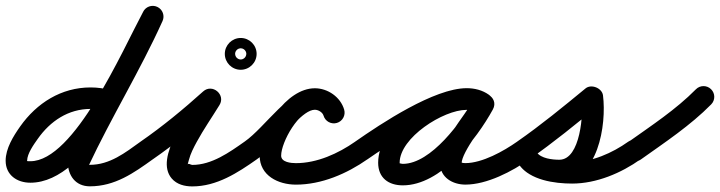

<svg xmlns="http://www.w3.org/2000/svg" viewBox="-49 -602 2513 670"><path d="M338.6 -287.2C338.6 -287.2 338.6 -287.2 338.6 -287.2C314.5 -293.6 292 -296.9 266.9 -296.9C165 -296.9 79.1 -242.6 21.3 -160.6C-2.4 -126.9 -29.3 -84 -29.3 -41.2C-29.3 8.9 10.5 35.6 57 35.6C263.7 35.6 427.3 -358.9 517 -526.3C526.8 -544.5 520 -567.3 501.7 -577C483.5 -586.8 460.7 -580 451 -561.7C451 -561.7 451 -561.7 451 -561.7C377.9 -425.5 210.2 -39.4 57 -39.4C41 -39.4 45.7 -40.5 45.7 -41.2C45.7 -65.9 69.3 -98.4 82.7 -117.4C126.3 -179.4 189.5 -221.9 266.9 -221.9C285.6 -221.9 301.6 -219.5 319.4 -214.8C339.4 -209.4 359.9 -221.4 365.2 -241.4C370.6 -261.4 358.6 -281.9 338.6 -287.2ZM449.8 -559.4C449.8 -559.4 449.8 -559.4 449.8 -559.4C372 -386.8 271.6 -224.5 191.2 -52.9C190.9 -52.4 190 -48.7 189.2 -45C188.4 -41.3 187.6 -37.6 187.6 -37C187.6 10 214.1 48.2 264.6 48.2C352.1 48.2 417.5 1.9 484.9 -46.6C501.7 -58.7 505.5 -82.1 493.4 -98.9C481.3 -115.7 457.9 -119.5 441.1 -107.4C441.1 -107.4 441.1 -107.4 441.1 -107.4C387.7 -69 334.2 -26.8 264.6 -26.8C262.1 -26.8 262.6 -21 262.6 -37C262.6 -37.6 261.6 -33.3 260.7 -29.1C259.7 -24.8 258.8 -20.5 259.1 -21.1C339.6 -193 440.2 -355.7 518.2 -528.6C526.7 -547.5 518.3 -569.7 499.4 -578.2C480.5 -586.7 458.3 -578.3 449.8 -559.4Z M484.3 -46.1C484.3 -46.1 484.3 -46.1 484.3 -46.1C562.7 -100.3 639.4 -163.4 710.1 -227.1C726 -241.5 717.4 -262.5 702 -275.4C686.5 -288.2 664.3 -292.9 653.1 -274.6C609.9 -204.5 488.1 -51.6 550.3 20.9C568.3 41.9 595.5 48.5 622 48.5C707.5 48.5 780.1 1.2 847.6 -46.3C864.5 -58.3 868.6 -81.6 856.7 -98.6C844.7 -115.5 821.4 -119.6 804.4 -107.7C804.4 -107.7 804.4 -107.7 804.4 -107.7C751.2 -70.2 690 -26.5 622 -26.5C616.7 -26.5 609 -33.3 606.4 -28.7C605.2 -26.8 608.8 -38.8 610.3 -44.4C616 -66.3 626.9 -87.3 637.7 -107.1C661.8 -151.3 690.6 -192.5 716.9 -235.4C728.2 -253.6 721.9 -272.7 708.8 -283.6C695.7 -294.5 675.8 -297.2 659.9 -282.9C591.6 -221.3 517.5 -160.2 441.7 -107.9C424.7 -96.1 420.4 -72.7 432.1 -55.7C443.9 -38.7 467.3 -34.4 484.3 -46.1ZM789.5 -433.4C790 -433.5 790.5 -433.5 791 -433.5C791.5 -433.5 792 -433.5 792.5 -433.4C799.2 -432.9 805.2 -428.9 808.3 -422.9C809.3 -421.1 809.9 -419.1 810.3 -417C810.6 -415.1 810.5 -413.5 810.5 -414C810.5 -413.5 810.5 -413 810.4 -412.5C809.9 -405.8 805.9 -399.8 799.9 -396.7C798.1 -395.7 796.1 -395.1 794 -394.7C792.1 -394.4 790.5 -394.5 791 -394.5C791.5 -394.5 789.9 -394.4 788 -394.7C785.9 -395.1 783.9 -395.7 782.1 -396.7C776.1 -399.8 772.1 -405.8 771.6 -412.5C771.5 -413 771.5 -413.5 771.5 -414C771.5 -413.5 771.4 -415.1 771.7 -417C772.1 -419.1 772.7 -421.1 773.7 -422.9C776.8 -428.9 782.8 -432.9 789.5 -433.4ZM735.5 -414C735.5 -383.4 760.4 -358.5 791 -358.5C821.6 -358.5 846.5 -383.4 846.5 -414C846.5 -444.6 821.6 -469.5 791 -469.5C760.4 -469.5 735.5 -444.6 735.5 -414Z M847.4 -46.2C847.4 -46.2 847.4 -46.2 847.4 -46.2C873.9 -64.7 898.5 -85.7 921.5 -108.2C949.8 -135.9 1008.4 -219 1049.7 -219C1061.6 -219 1076.5 -210.3 1080 -198.5C1085.8 -178.6 1106.7 -167.2 1126.5 -173C1146.4 -178.8 1157.8 -199.7 1152 -219.5C1152 -219.5 1152 -219.5 1152 -219.5C1139.2 -263.3 1094.9 -294 1049.7 -294C961.8 -294 876.9 -158.2 804.6 -107.8C787.6 -95.9 783.4 -72.5 795.2 -55.6C807.1 -38.6 830.5 -34.4 847.4 -46.2ZM1152 -219.5C1152 -219.5 1152 -219.5 1152 -219.5C1139.2 -263.4 1094.9 -294 1049.7 -294C949.9 -294 857.1 -148.9 857.1 -58.7C857.1 10.8 922 42.3 983.6 42.3C1073.1 42.3 1161.2 4.3 1233.5 -46.3C1250.5 -58.1 1254.6 -81.5 1242.7 -98.5C1230.9 -115.5 1207.5 -119.6 1190.5 -107.7C1190.5 -107.7 1190.5 -107.7 1190.5 -107.7C1131 -66.1 1057.4 -32.7 983.6 -32.7C967.6 -32.7 932.1 -35.5 932.1 -58.7C932.1 -106.5 994.7 -219 1049.7 -219C1061.7 -219 1076.5 -210.3 1080 -198.5C1085.8 -178.6 1106.7 -167.2 1126.5 -173C1146.4 -178.8 1157.8 -199.7 1152 -219.5Z M1181.2 -55.5C1193.1 -38.6 1216.5 -34.4 1233.5 -46.2C1303.7 -95.2 1493.1 -219.3 1579.6 -219.3C1591.1 -219.3 1603.7 -217.3 1613.2 -210.5C1632.6 -196.6 1653 -206.4 1663.5 -222.6C1673.9 -238.8 1674.4 -261.5 1653.8 -273.4C1628.9 -287.9 1607.6 -293.6 1578.3 -293.6C1455.6 -293.6 1270.6 -164.9 1270.6 -34.2C1270.6 18.8 1306.9 44.8 1356.7 44.8C1489 44.8 1613.4 -115 1670.9 -220C1682.9 -241.9 1672.5 -261.9 1656 -270.9C1639.6 -279.9 1617.1 -277.9 1605.1 -256C1568.8 -189.8 1486.8 -106.9 1486.8 -31.6C1486.8 17.5 1531 42.2 1575 42.2C1650.3 42.2 1738.4 -3.8 1798.6 -46.4C1815.6 -58.3 1819.6 -81.7 1807.6 -98.6C1795.7 -115.6 1772.3 -119.6 1755.4 -107.6C1755.4 -107.6 1755.4 -107.6 1755.4 -107.6C1708.6 -74.6 1633.7 -32.8 1575 -32.8C1570.4 -32.8 1563.9 -33.1 1559.8 -35.7C1558.5 -36.5 1561.8 -30.1 1561.8 -31.6C1561.8 -72.3 1646.3 -175.1 1670.9 -220C1682.9 -241.9 1672.5 -261.9 1656 -270.9C1639.6 -279.9 1617.1 -277.9 1605.1 -256C1563 -179.1 1455.4 -30.2 1356.7 -30.2C1351.2 -30.2 1341.1 -34.6 1345.1 -29.8C1347.8 -26.5 1345.6 -30.8 1345.6 -34.2C1345.6 -121.7 1498.5 -218.6 1578.3 -218.6C1594.8 -218.6 1603 -216.2 1616.2 -208.6C1636.8 -196.6 1656.6 -205.4 1666.5 -220.7C1676.3 -236 1676.2 -257.7 1656.8 -271.5C1634.4 -287.5 1606.9 -294.3 1579.6 -294.3C1466.2 -294.3 1280.9 -170.8 1190.5 -107.8C1173.6 -95.9 1169.4 -72.5 1181.2 -55.5Z M1746.2 -55.6C1758 -38.6 1781.4 -34.4 1798.4 -46.2C1882.4 -104.5 1962.9 -170.5 2041.8 -235.5C2051.8 -243.7 2035.7 -256.2 2017.6 -263.4C1999.4 -270.7 1979.2 -272.6 1980.8 -259.8C1987.2 -209.1 1977.5 -44.6 1902.8 -44.6C1878.4 -44.6 1839 -48.8 1823.7 -70.6C1809.3 -91 1786.8 -90.5 1771.4 -79.7C1756.1 -68.9 1747.9 -47.9 1762.3 -27.4C1800.4 26.8 1886.2 38.6 1947.5 38.6C2032.1 38.6 2118.6 2.2 2186.8 -46.5C2203.6 -58.5 2207.6 -81.9 2195.5 -98.8C2183.5 -115.6 2160.1 -119.6 2143.2 -107.5C2143.2 -107.5 2143.2 -107.5 2143.2 -107.5C2087.8 -68 2016.3 -36.4 1947.5 -36.4C1915 -36.4 1844.6 -40.8 1823.7 -70.6C1809.3 -91 1786.8 -90.5 1771.4 -79.7C1756.1 -68.9 1747.9 -47.9 1762.3 -27.4C1793.2 16.6 1851.9 30.4 1902.8 30.4C2038.3 30.4 2068.1 -167 2055.2 -269.2C2053.6 -282 2043.3 -292.2 2031 -297.1C2018.6 -302 2004.1 -301.6 1994.2 -293.4C1916.8 -229.7 1838 -165 1755.6 -107.8C1738.6 -96 1734.4 -72.6 1746.2 -55.6Z M2134.4 -53.9C2146.4 -37.1 2169.8 -33.1 2186.7 -45.1C2270.7 -104.8 2360.3 -164.1 2432.7 -237.7C2447.3 -252.5 2447.1 -276.2 2432.3 -290.7C2417.5 -305.3 2393.8 -305.1 2379.3 -290.3C2379.3 -290.3 2379.3 -290.3 2379.3 -290.3C2310 -219.9 2223.6 -163.3 2143.3 -106.2C2126.4 -94.2 2122.4 -70.8 2134.4 -53.9Z"/></svg>

Font: FRB American Cursive Extrabold
Style: Bold Italic
Weight: 800
Italic angle: -25°
Version: Version 2.0;Modular Font Editor K font №1